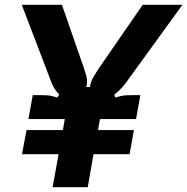

<svg xmlns="http://www.w3.org/2000/svg" viewBox="-20 -783 783 803"><path d="M200 0 225 -138H72L91 -239H243L251 -285H99L117 -385H152Q174 -385 186 -383.5Q198 -382 219 -375L228 -387Q214 -402 208 -412Q202 -422 196 -436L71 -763H239L330 -501Q332 -493 338 -475.5Q344 -458 344 -443Q344 -433 341 -419H356Q360 -441 367.5 -455Q375 -469 384 -482.5Q393 -496 396 -501L577 -763H743L506 -436Q486 -409 458 -387L462 -375Q485 -382 497.5 -383.5Q510 -385 531 -385H567L549 -285H398L390 -239H540L522 -138H371L347 0Z"/></svg>

Font: Open Sauce Sans
Style: Bold Italic
Weight: 700
Italic angle: -10°
Designer: Alfredo Marco Pradil
Foundry: Creative Sauce Fz LLC
Version: Version 1.477